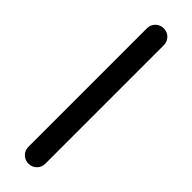

<svg xmlns="http://www.w3.org/2000/svg" viewBox="28 -236 472 472"><g transform="rotate(-45 264.5 0.5)"><path d="M58.8 -29.4H470.6Q482.9 -29.4 491.5 -20.9Q500 -12.4 500 0Q500 12.4 491.5 20.9Q482.9 29.4 470.6 29.4H58.8Q46.5 29.4 37.9 20.9Q29.4 12.4 29.4 0Q29.4 -12.4 37.9 -20.9Q46.5 -29.4 58.8 -29.4Z"/></g></svg>

Font: OpenGost Type B TT
Style: Regular
Weight: 400
Version: Version 0.3